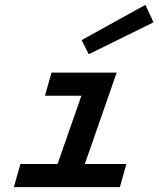

<svg xmlns="http://www.w3.org/2000/svg" viewBox="-20 -770 654 790"><path d="M315.9 -605 578.1 -750 611.8 -678.2 345.2 -546.9ZM64 -95.2H216.8L314.9 -376H165L191.9 -471.2H460L329.1 -95.2H500L473.1 0H37.1Z"/></svg>

Font: IntelOne Mono Medium
Style: Italic
Weight: 500
Italic angle: -16°
Designer: Fred Shallcrass
Foundry: Frere-Jones Type LLC
Version: Version 1.200;hotconv 1.1.0;makeotfexe 2.6.0;FJTRelease1.2